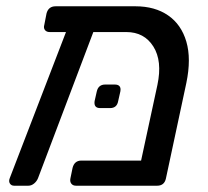

<svg xmlns="http://www.w3.org/2000/svg" viewBox="-20 -591 663 611"><path d="M25 0Q16 0 11.5 -7Q7 -14 11 -24L190 -489H138Q128 -489 123 -495.5Q118 -502 121 -512L128 -548Q134 -571 157 -571H411Q473 -571 515 -542Q557 -513 573 -458.5Q589 -404 573 -327L508 -23Q503 0 480 0H222Q212 0 207 -6.5Q202 -13 204 -23L211 -57Q217 -80 239 -80H429L481 -321Q497 -397 468 -443Q439 -489 382 -489H277L101 -24Q97 -14 88.5 -7Q80 0 70 0ZM299 -247Q278 -247 281 -269L288 -300Q293 -322 315 -322H345Q367 -322 363 -300L356 -269Q352 -247 330 -247Z"/></svg>

Font: Lubike
Style: Italic
Weight: 400
Italic angle: -12°
Foundry: Honoka55
Version: Version 1.000;July 22, 2022;FontCreator 14.0.0.2862 64-bit